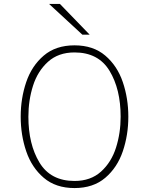

<svg xmlns="http://www.w3.org/2000/svg" viewBox="-20 -942 756 974"><path d="M85 -350Q85 -443 113 -525.5Q141 -608 202 -660Q263 -712 358 -712Q453 -712 514 -660Q575 -608 603 -525.5Q631 -443 631 -350Q631 -257 603 -174.5Q575 -92 514 -40Q453 12 358 12Q263 12 202 -40Q141 -92 113 -174.5Q85 -257 85 -350ZM592 -350Q592 -490 535.5 -583Q479 -676 358 -676Q276 -676 223.5 -628.5Q171 -581 147.5 -507Q124 -433 124 -350Q124 -210 180.5 -117Q237 -24 358 -24Q440 -24 492.5 -71.5Q545 -119 568.5 -193Q592 -267 592 -350ZM229 -922H284L435 -766H398Z"/></svg>

Font: Overpass Thin
Style: Regular
Weight: 100
Designer: Delve Withrington, Thomas Jockin
Foundry: Delve Fonts
Version: Version 3.000;DELV;Overpass